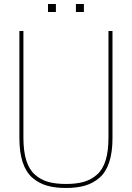

<svg xmlns="http://www.w3.org/2000/svg" viewBox="-20 -935 660 961"><path d="M77.1 -243.2V-779.8H97.2V-246.1Q97.2 -179.2 111.1 -133.5Q125 -87.9 153.6 -62Q182.1 -36.1 219.7 -25.1Q257.3 -14.2 310.1 -14.2Q362.8 -14.2 400.4 -25.1Q438 -36.1 466.6 -62Q495.1 -87.9 509 -133.5Q522.9 -179.2 522.9 -246.1V-779.8H543V-243.2Q543 -172.4 526.6 -123Q510.3 -73.7 478.5 -45.9Q446.8 -18.1 406 -6.1Q365.2 5.9 310.1 5.9Q254.9 5.9 214.1 -6.1Q173.3 -18.1 141.6 -45.9Q109.9 -73.7 93.5 -123Q77.1 -172.4 77.1 -243.2ZM399.9 -915V-875H359.9V-915ZM259.8 -915V-875H220.2V-915Z"/></svg>

Font: Cooper Hewitt
Style: Thin
Weight: 701
Designer: Village Type and Design LLC
Foundry: Cooper Hewitt Smithsonian Design Museum
Version: 1.000